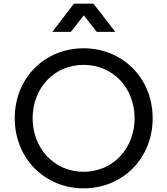

<svg xmlns="http://www.w3.org/2000/svg" viewBox="-20 -1022 918 1054"><path d="M439 12C651 12 818 -150 818 -373C818 -595 651 -757 439 -757C227 -757 61 -596 61 -373C61 -150 228 12 439 12ZM159 -373C159 -536 275 -666 439 -666C603 -666 719 -536 719 -373C719 -209 602 -79 439 -79C276 -79 159 -209 159 -373ZM267 -847H369L440 -938L511 -847H613L493 -1002H386Z"/></svg>

Font: Mluvka Medium
Style: Regular
Weight: 500
Designer: Modified by Jiří Krblich, Original typeface by Gumpita Rahayu
Foundry: Gumpita Rahayu & Jiří Krblich
Version: Version 2.000;Glyphs 3.1.1 (3134)